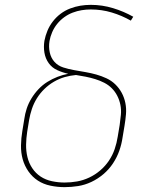

<svg xmlns="http://www.w3.org/2000/svg" viewBox="-20 -763 640 791"><path d="M246 8Q217 8 188 2Q159 -4 136 -19Q113 -34 97 -57Q81 -80 73.5 -107Q66 -134 66.5 -164Q67 -194 72 -223L80 -272Q83 -294 90 -315.5Q97 -337 109.5 -357.5Q122 -378 138.5 -395.5Q155 -413 175 -425.5Q195 -438 217 -446.5Q239 -455 261 -459Q238 -464 216 -474Q194 -484 180.5 -503Q167 -522 163 -546Q159 -570 163 -595Q167 -616 175.5 -636.5Q184 -657 198 -675Q212 -693 230 -706.5Q248 -720 269 -728Q290 -736 311 -739.5Q332 -743 354 -743Q401 -743 445.5 -729.5Q490 -716 529 -694L519 -678Q482 -699 440.5 -711.5Q399 -724 354 -724Q335 -724 316.5 -721Q298 -718 279.5 -711Q261 -704 244.5 -692Q228 -680 215.5 -664.5Q203 -649 195 -630.5Q187 -612 184 -594Q180 -570 185 -547Q190 -524 204.5 -508Q219 -492 241 -485Q263 -478 286 -474Q309 -470 332 -466Q355 -462 376.5 -456Q398 -450 418.5 -440.5Q439 -431 455 -415.5Q471 -400 481.5 -380.5Q492 -361 496.5 -338.5Q501 -316 499 -292.5Q497 -269 493 -245L485 -197Q481 -169 471.5 -142Q462 -115 445.5 -90Q429 -65 406 -45.5Q383 -26 356.5 -13.5Q330 -1 302 3.5Q274 8 246 8ZM246 -11Q272 -11 297.5 -15.5Q323 -20 347.5 -31.5Q372 -43 393 -61Q414 -79 429 -101.5Q444 -124 452.5 -149Q461 -174 465 -200L473 -248Q476 -269 478 -290Q480 -311 476 -331Q472 -351 463 -368.5Q454 -386 440.5 -399.5Q427 -413 409.5 -422Q392 -431 372.5 -437Q353 -443 333 -447Q313 -451 293 -454Q270 -452 247 -445.5Q224 -439 202.5 -426.5Q181 -414 163 -396.5Q145 -379 132 -358Q119 -337 111.5 -314.5Q104 -292 100 -269L92 -220Q88 -194 87.5 -167.5Q87 -141 93 -116Q99 -91 113 -70Q127 -49 147.5 -35.5Q168 -22 194 -16.5Q220 -11 246 -11Z"/></svg>

Font: Iosevka Curly Thin Extended
Style: Italic
Weight: 100
Width: 7
Italic angle: -9°
Monospace: yes
Designer: Belleve Invis
Foundry: Belleve Invis
Version: Version 11.1.0; ttfautohint (v1.8.3)